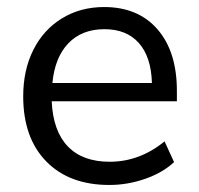

<svg xmlns="http://www.w3.org/2000/svg" viewBox="-20 -519 567 546"><path d="M483 -231H127Q131 -146 173 -102.5Q215 -59 292 -59Q377 -59 448 -117L475 -58Q443 -28 393 -10.5Q343 7 291 7Q177 7 111.5 -60Q46 -127 46 -245Q46 -320 75 -377.5Q104 -435 156.5 -467Q209 -499 276 -499Q373 -499 428 -435.5Q483 -372 483 -261ZM129 -283H412Q410 -357 375 -396.5Q340 -436 277 -436Q213 -436 174.5 -396Q136 -356 129 -283Z"/></svg>

Font: wassup Sans
Style: Regular
Weight: 400
Version: Version 2.001